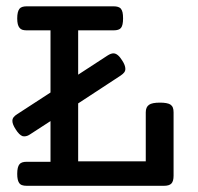

<svg xmlns="http://www.w3.org/2000/svg" viewBox="-20 -600 640 620"><path d="M143.1 -209 77.6 -166.5Q67.9 -159.7 58.6 -159.7Q55.2 -159.7 53.2 -160.2Q42 -164.1 30.8 -182.1Q20 -198.7 20 -209.5Q20 -216.3 23.9 -221.4Q27.8 -226.6 35.6 -231.4L143.1 -301.3V-502H66.4Q57.6 -502 52 -503.9Q46.4 -505.9 43 -510.3Q35.6 -519 35.6 -540.5Q35.6 -562.5 43 -571.8Q49.3 -579.6 66.4 -579.6H346.7Q363.3 -579.6 370.1 -572.3Q374 -567.4 375.7 -560.1Q377.4 -552.7 377.4 -540.5Q377.4 -518.1 370.6 -509.8Q364.3 -502 346.7 -502H232.4V-358.9L327.6 -420.9Q338.4 -427.7 346.2 -427.7Q360.4 -427.7 374.5 -404.8Q384.8 -389.2 384.8 -377.4Q384.8 -371.1 381.1 -366.2Q377.4 -361.3 369.6 -356L232.4 -266.1V-79.1H450.7V-237.3Q450.7 -254.4 461.4 -261.7Q471.2 -268.6 496.6 -268.6Q519.5 -268.6 529.8 -262.7Q535.6 -258.8 538.1 -252.7Q540.5 -246.6 540.5 -237.3V-32.7Q540.5 -14.6 533.4 -7.3Q526.4 0 509.3 0H66.4Q57.1 0 51 -2.2Q44.9 -4.4 41.5 -9.8Q35.6 -18.6 35.6 -38.6Q35.6 -61 43 -69.8Q49.3 -77.6 66.4 -77.6H143.1Z"/></svg>

Font: Courier Prime Medium
Style: Regular
Weight: 500
Designer: Alan Dague-Greene
Foundry: Quote-Unquote Apps
Version: Version 1.202